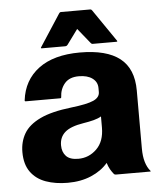

<svg xmlns="http://www.w3.org/2000/svg" viewBox="-53 -771 706 835"><g transform="rotate(-5 300.0 -354.0)"><path d="M412.5 -3Q404.5 -12.5 397.2 -25Q390 -37.5 385 -54Q357 -21 312 -1.8Q267 17.5 209.5 17.5Q156 17.5 114 2.5Q72 -12.5 48 -45.8Q24 -79 24 -132.5Q24 -178 45 -213.8Q66 -249.5 116 -273.5Q166 -297.5 253.5 -307.5Q322.5 -315.5 350.2 -328Q378 -340.5 378 -364V-381.5Q378 -408 356.2 -424Q334.5 -440 297 -440Q256 -440 235.2 -415.8Q214.5 -391.5 213 -356Q213 -351.5 208 -351.5H58Q53 -351.5 53.5 -356Q64 -443.5 130 -493Q196 -542.5 310.5 -542.5Q427 -542.5 485 -497Q543 -451.5 543 -356.5V-104Q543 -68.5 550.5 -43.8Q558 -19 571.5 -3.5Q574.5 0 570 0H420.5Q415.5 0 412.5 -3ZM194 -147.5Q194 -118 210.8 -100.2Q227.5 -82.5 264 -82.5Q310.5 -82.5 344.2 -115.5Q378 -148.5 378 -209V-257.5Q365 -249.5 345 -244.2Q325 -239 299.5 -235Q243 -226 218.5 -204.5Q194 -183 194 -147.5ZM308 -645.5 260 -580Q256 -575 250.5 -575H148Q141.5 -575 145 -580L236 -720Q239.5 -725 243 -725H373Q376.5 -725 380 -720L476 -580Q479.5 -575 473 -575H370.5Q366.5 -575 364.5 -576.5Q362.5 -578 361 -580Z"/></g></svg>

Font: MFEK Sans
Style: Bold
Weight: 700
Designer: Owen Earl
Foundry: indestructible type*
Version: Version 0.001; ttfautohint (v1.8.4.7-5d5b)